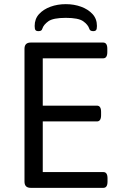

<svg xmlns="http://www.w3.org/2000/svg" viewBox="-20 -905 586 925"><path d="M128 0Q98 0 98 -30V-670Q98 -700 128 -700H477Q497 -700 497 -670V-654Q497 -624 477 -624H186V-396H447Q467 -396 467 -366V-350Q467 -320 447 -320H186V-76H478Q498 -76 498 -46V-30Q498 0 478 0ZM297 -885Q257 -885 223 -872.5Q189 -860 168 -837Q147 -814 147 -780Q147 -765 151 -760Q155 -755 165 -755Q173 -755 177.5 -757.5Q182 -760 184 -767Q190 -786 213 -802.5Q236 -819 297 -819Q358 -819 381 -802.5Q404 -786 410 -767Q412 -760 417 -757.5Q422 -755 429 -755Q439 -755 443 -760Q447 -765 447 -780Q447 -814 426 -837Q405 -860 371 -872.5Q337 -885 297 -885Z"/></svg>

Font: Asap
Style: Regular
Weight: 400
Designer: Pablo Cosgaya
Foundry: Omnibus-Type
Version: Version 3.001